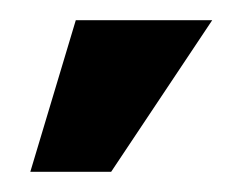

<svg xmlns="http://www.w3.org/2000/svg" viewBox="-20 -720 240 190"><path d="M55 -700 10 -550H90L190 -700Z"/></svg>

Font: Scada
Style: Bold
Weight: 700
Designer: Jovanny Lemonad
Foundry: Jovanny Lemonad
Version: Version 3.005